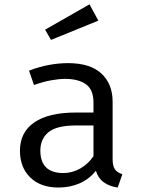

<svg xmlns="http://www.w3.org/2000/svg" viewBox="-20 -837 655 869"><path d="M489.7 -117.9Q489.7 -85.1 500.5 -70.3Q511.3 -55.4 533.8 -48.7L512.8 11.8Q477.9 7.2 451.8 -10.5Q425.6 -28.2 413.8 -64.1Q384.6 -26.7 340.8 -7.4Q296.9 11.8 244.6 11.8Q163.6 11.8 116.9 -33.8Q70.3 -79.5 70.3 -154.9Q70.3 -238.5 135.4 -283.1Q200.5 -327.7 323.6 -327.7H403.1V-372.8Q403.1 -431.3 369 -455.6Q334.9 -480 274.4 -480Q247.7 -480 211.8 -473.6Q175.9 -467.2 133.8 -452.3L111.3 -517.4Q160.5 -535.9 204.4 -543.6Q248.2 -551.3 287.7 -551.3Q388.2 -551.3 439 -504.1Q489.7 -456.9 489.7 -376.9ZM266.7 -53.8Q306.7 -53.8 342.8 -74.1Q379 -94.4 403.1 -130.3V-269.2H325.1Q235.9 -269.2 199.2 -238.5Q162.6 -207.7 162.6 -155.9Q162.6 -53.8 266.7 -53.8ZM385.1 -817.4 425.1 -743.6 210.8 -656.4 184.1 -702.6Z"/></svg>

Font: FiraCode Nerd Font Mono
Style: Regular
Weight: 400
Monospace: yes
Designer: Carrois Corporate, Edenspiekermann AG, Nikita Prokopov
Foundry: Carrois Corporate, Edenspiekermann AG, Nikita Prokopov
Version: Version 6.002;Nerd Fonts 3.4.0